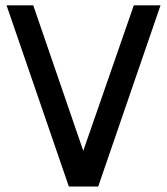

<svg xmlns="http://www.w3.org/2000/svg" viewBox="-20 -682 623 716"><path d="M346.2 13.7H236.8L4.4 -662.1H104L290.5 -119.6L479 -662.1H578.6Z"/></svg>

Font: Potro Sans Bangla
Style: Bold
Weight: 700
Designer: Jayed Ahsan Saad
Foundry: Codepotro
Version: Potro Sans Bangla;Version 0.996;CodepotroFonts;